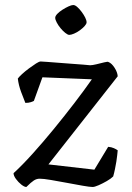

<svg xmlns="http://www.w3.org/2000/svg" viewBox="-20 -745 524 765"><path d="M85 0Q77 0 65 -9.5Q53 -19 43.5 -32Q34 -45 34 -55Q68 -86 109.5 -132Q151 -178 194 -230.5Q237 -283 276.5 -334.5Q316 -386 346 -429L149 -437L115 -343Q112 -341 103 -338Q94 -335 81 -335Q74 -352 64 -379Q54 -406 51 -432Q56 -439 68 -450Q80 -461 95.5 -472.5Q111 -484 123.5 -492Q136 -500 142 -500Q147 -500 166.5 -498.5Q186 -497 212 -495Q238 -493 264.5 -491Q291 -489 311.5 -487.5Q332 -486 339 -485Q348 -485 364.5 -489Q381 -493 395 -496.5Q409 -500 412 -498Q425 -493 436.5 -475Q448 -457 449 -441L173 -90L356 -69L411 -160Q424 -159 434 -154.5Q444 -150 449 -146Q448 -138 447 -126.5Q446 -115 443.5 -100.5Q441 -86 438 -71Q435 -56 431 -42Q422 -33 405.5 -23.5Q389 -14 373 -7Q357 0 349 0Q338 0 309.5 -5Q281 -10 246.5 -16.5Q212 -23 182.5 -28Q153 -33 138 -33Q126 -33 115 -26Q104 -19 85 0ZM256 -606Q250 -606 240 -614Q230 -622 221 -633Q212 -644 206 -655.5Q200 -667 200 -674Q200 -681 208 -689.5Q216 -698 228.5 -706Q241 -714 253 -719.5Q265 -725 272 -725Q279 -725 288 -717Q297 -709 305.5 -697.5Q314 -686 319.5 -675Q325 -664 325 -656Q325 -650 317.5 -641.5Q310 -633 298.5 -624.5Q287 -616 275 -611Q263 -606 256 -606Z"/></svg>

Font: Texturina 12pt Light
Style: Regular
Weight: 300
Designer: Guillermo Torres Carreño
Foundry: Omnibus-Type
Version: Version 1.002